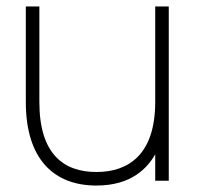

<svg xmlns="http://www.w3.org/2000/svg" viewBox="-20 -560 613 595"><path d="M102 -540H60V-244C60 -65.5 148 15 279 15C389 15 437.5 -41 461 -81.5V0H503V-540H461V-244C461 -82 379 -27 279 -27C177.5 -27 102 -82 102 -244Z"/></svg>

Font: Vela Sans ExtLt
Style: Regular
Weight: 200
Designer: Principal design: Mikhail Sharanda - project Manrope.
Design modification: Ravid Balaliev
Foundry: Mikhail Sharanda
Version: Version 1.001